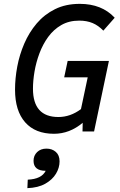

<svg xmlns="http://www.w3.org/2000/svg" viewBox="-20 -682 620 996"><path d="M260 12Q163 12 110.5 -47.5Q58 -107 58 -217Q58 -275 69.5 -336.5Q81 -398 106 -456Q131 -514 170.5 -560.5Q210 -607 265.5 -634.5Q321 -662 394 -662Q508 -662 575 -590L516 -523Q490 -550 460 -562.5Q430 -575 391 -575Q338 -575 298 -552Q258 -529 230 -490.5Q202 -452 184.5 -405Q167 -358 159 -310.5Q151 -263 151 -222Q151 -75 283 -75Q345 -75 400 -116L435 -281H313L331 -366H545L468 0H408L409 -45Q341 12 260 12ZM122 294 124 250Q196 247 217 204Q154 204 154 152Q154 125 172.5 107Q191 89 221 89Q250 89 269.5 106Q289 123 289 155Q289 188 270.5 219Q252 250 215 271Q178 292 122 294Z"/></svg>

Font: Sometype Mono Medium
Style: Italic
Weight: 500
Italic angle: -12°
Monospace: yes
Designer: Ryoichi Tsunekawa
Foundry: Dharma Type
Version: Version 1.000; ttfautohint (v1.8.3)